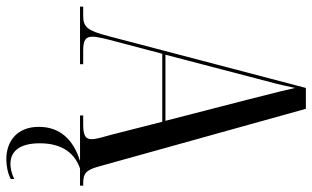

<svg xmlns="http://www.w3.org/2000/svg" viewBox="-210 -544 987 607"><g transform="rotate(90 283.5 -240.5)"><path d="M1 0H183V-10H140C107 -10 96 -18 96 -39C96 -56 104 -86 112 -116L150 -260H365L406 -99C412 -76 420 -53 420 -37C420 -20 412 -10 375 -10H345V0H489C421 21 381 64 381 130C381 197 424 233 484 233C506 233 529 228 546 219V208C527 217 511 220 498 220C457 220 433 189 433 127C433 53 468 15 513 0H567V-10H560C528 -10 518 -19 507 -57L324 -714H258L94 -89C77 -24 66 -10 30 -10H1ZM153 -270 229 -561C243 -613 247 -628 258 -680C263 -657 271 -624 296 -526L362 -270Z"/></g></svg>

Font: Noto Serif Display ExtraCondensed
Style: Regular
Weight: 400
Width: 2
Designer: Monotype Design Team
Foundry: Monotype Imaging Inc.
Version: Version 2.009